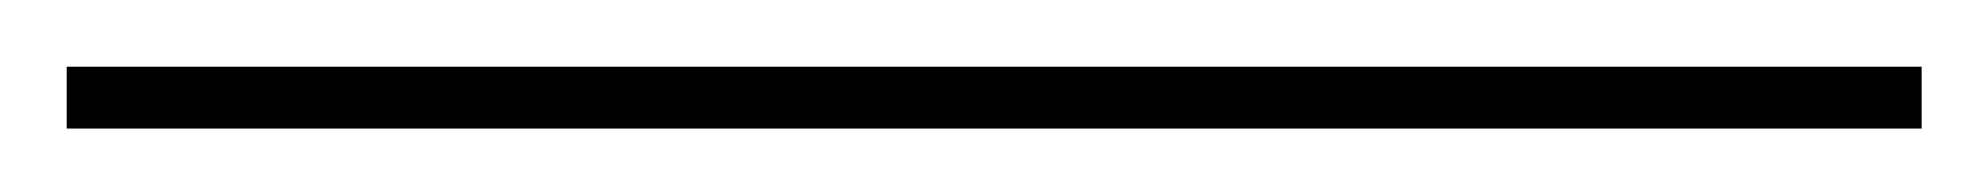

<svg xmlns="http://www.w3.org/2000/svg" viewBox="-26 120 610 59"><path d="M-5.5 159.5V140.5H564.5V159.5Z"/></svg>

Font: Bodoni Moda 11pt
Style: Regular
Weight: 400
Version: Version 2.004